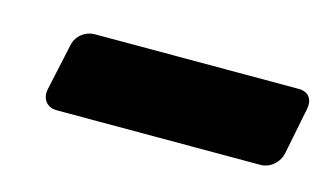

<svg xmlns="http://www.w3.org/2000/svg" viewBox="-32 -782 418 242"><g transform="rotate(15 177.0 -660.5)"><path d="M49 -608Q39 -608 34 -614.5Q29 -621 31 -631L44 -691Q46 -701 53.5 -707Q61 -713 71 -713H336Q346 -713 350.5 -707Q355 -701 353 -691L341 -631Q339 -621 331.5 -614.5Q324 -608 314 -608Z"/></g></svg>

Font: Rubik Light SemiBold
Style: Italic
Weight: 600
Italic angle: -12°
Version: Version 2.104